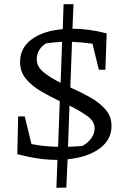

<svg xmlns="http://www.w3.org/2000/svg" viewBox="-20 -748 604 909"><path d="M250 9Q206 9 158.5 2Q111 -5 62 -18L66 -197H97L129 -66Q190 -54 255 -53L263 -269Q217 -291 174 -316Q131 -341 103 -374.5Q75 -408 75 -455Q75 -521 129.5 -561.5Q184 -602 277 -610L281 -728H328L323 -612Q362 -612 402.5 -606.5Q443 -601 485 -590L479 -418H448L418 -541Q369 -548 321 -550L313 -334Q360 -313 404.5 -288.5Q449 -264 478.5 -231Q508 -198 508 -152Q508 -86 451 -44.5Q394 -3 300 6L294 140L247 141L252 9ZM154 -468Q154 -432 187 -405.5Q220 -379 267 -356L274 -550Q236 -548 199 -543Q178 -531 166 -511.5Q154 -492 154 -468ZM428 -140Q428 -174 393 -199Q358 -224 309 -248L302 -53Q335 -54 370 -57Q397 -72 412.5 -94Q428 -116 428 -140Z"/></svg>

Font: Piazzolla
Style: Regular
Weight: 400
Designer: Juan Pablo del Peral
Foundry: Huerta Tipografica
Version: Version 1.330